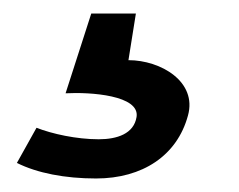

<svg xmlns="http://www.w3.org/2000/svg" viewBox="-20 -34 354 284"><path d="M5 207C35 222 76 230 122 230C191 230 242 196 258 137C272 87 218 55 170 55L181 -14H115L77 104C114 102 187 107 182 139C178 164 153 172 126 172C93 172 57 164 34 155Z"/></svg>

Font: Charger Sport
Style: ExtObl
Weight: 400
Designer: Jasper
Foundry: Cannot Into Space Fonts
Version: Version 1.1